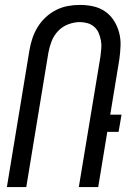

<svg xmlns="http://www.w3.org/2000/svg" viewBox="-20 -762 540 782"><path d="M8 0 100 -558Q104 -582 112 -606Q120 -630 133.5 -652Q147 -674 166.5 -692Q186 -710 209 -721.5Q232 -733 256.5 -737.5Q281 -742 305 -742Q334 -742 360.5 -736Q387 -730 408.5 -715Q430 -700 444 -678Q458 -656 465 -630Q472 -604 471 -576Q470 -548 466 -520L429 -295H475L463 -225H417L380 0H301L389 -531Q391 -548 392.5 -564.5Q394 -581 391 -597Q388 -613 382 -627.5Q376 -642 364 -652.5Q352 -663 337 -667.5Q322 -672 305 -672Q282 -672 258 -663Q234 -654 216.5 -635.5Q199 -617 190 -593.5Q181 -570 177 -547L87 0Z"/></svg>

Font: Iosevka Oblique
Style: Regular
Weight: 400
Italic angle: -9°
Monospace: yes
Designer: Belleve Invis
Foundry: Belleve Invis
Version: Version 32.5.0; ttfautohint (v1.8.4)